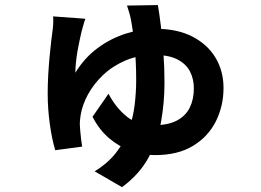

<svg xmlns="http://www.w3.org/2000/svg" viewBox="-20 -652 1040 765"><path d="M320.1 -577.3Q315.2 -563.9 311.3 -549Q307.3 -534.1 304.5 -524.3Q301.1 -508.9 296.8 -489.5Q292.4 -470 288.7 -448.2Q285 -426.4 282.7 -404.3Q280.4 -382.2 280.1 -362Q316.3 -421.3 368.5 -460.1Q420.7 -498.8 481.1 -518Q541.5 -537.2 601.3 -537.2Q687 -537.2 747.2 -505.9Q807.4 -474.5 839 -421.6Q870.6 -368.6 870.6 -301.5Q870.6 -229.9 840.2 -168.8Q809.7 -107.7 749.1 -70.9Q688.5 -34 597.3 -34Q549.3 -34 501.9 -50.8Q454.4 -67.5 414.5 -101.5Q374.6 -135.6 348.7 -186.8L412.4 -278.5Q441.4 -223.2 484.4 -188.1Q527.4 -153.1 593 -153.1Q649.9 -153.1 685 -171.8Q720 -190.5 736.2 -223.5Q752.4 -256.5 752.4 -300Q752.4 -337.6 736.8 -367.5Q721.3 -397.4 686.8 -415.2Q652.4 -433 595.5 -433Q531.6 -433 480.2 -411.1Q428.8 -389.1 391.1 -353.5Q353.5 -317.9 330.7 -276Q308 -234.2 301.4 -193.8Q300 -183.8 298.9 -174.6Q297.9 -165.4 298.1 -154.6Q298.3 -147.5 299.7 -130.8Q301 -114 303.2 -96.4Q305.4 -78.7 307.4 -67.9L200.1 -53.5Q187 -96.5 178.5 -157.6Q170 -218.7 170 -279.1Q170 -317.2 172.2 -354.7Q174.4 -392.2 177.6 -426.5Q180.8 -460.8 184.1 -488.7Q187.3 -516.6 190.1 -535.5Q191.8 -548.6 192.2 -563Q192.6 -577.4 191.6 -586.7ZM609 -631.8Q614.4 -601.6 620.4 -552.9Q626.4 -504.1 630.9 -444.3Q635.4 -384.6 635.4 -322.1Q635.4 -244.3 621.9 -167.9Q608.4 -91.5 571.9 -24.3Q535.3 42.9 466.1 93.7L357.2 30.6Q411 -2.5 443.6 -45.1Q476.2 -87.7 493.3 -135.7Q510.4 -183.6 516.5 -233.9Q522.6 -284.2 522.6 -332.8Q522.6 -406.7 516.1 -470.4Q509.5 -534 501.4 -575.2Q498.4 -590.1 494.5 -602.9Q490.6 -615.7 486.1 -629.8Z"/></svg>

Font: Noto Sans TC Thin
Style: Regular
Weight: 100
Designer: Ryoko NISHIZUKA 西塚涼子 (kana, bopomofo & ideographs); Paul D. Hunt (Latin, Greek & Cyrillic); Sandoll Communications 산돌커뮤니
Foundry: Adobe
Version: Version 2.004-H2;hotconv 1.0.118;makeotfexe 2.5.65603